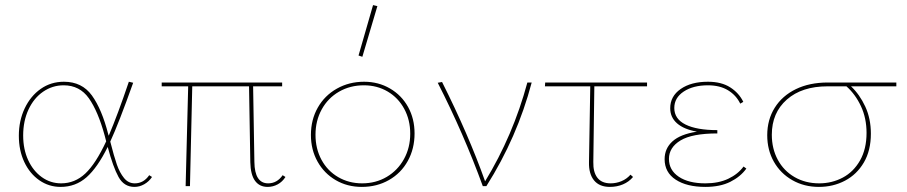

<svg xmlns="http://www.w3.org/2000/svg" viewBox="-20 -731 3560 754"><path d="M577 -36Q565 -18 546.5 -7.5Q528 3 508 3Q467 3 445.5 -36Q424 -75 403 -154Q363 -73 320 -35Q277 3 218 3Q172 3 134.5 -23Q97 -49 75.5 -94.5Q54 -140 54 -198Q54 -257 77 -305.5Q100 -354 140 -382Q180 -410 231 -410Q302 -410 341 -356Q380 -302 405 -204L407 -198Q442 -280 486 -410L503 -406Q446 -246 413 -175Q428 -116 439 -84.5Q450 -53 467 -32Q484 -11 509 -11Q544 -11 566 -43ZM397 -176 391 -199Q365 -294 329 -345Q293 -396 230 -396Q186 -396 149.5 -371Q113 -346 92 -301Q71 -256 71 -199Q71 -145 90.5 -102.5Q110 -60 144 -35.5Q178 -11 220 -11Q274 -11 315 -49.5Q356 -88 397 -176Z M1101 -36Q1089 -17 1070.5 -7Q1052 3 1031 3Q999 3 981.5 -21Q964 -45 963 -94L958 -392H735L726 0H709L719 -392H615V-407H1088V-392H974L979 -95Q980 -11 1033 -11Q1068 -11 1090 -43Z M1388 -513 1445 -711 1462 -707 1403 -508ZM1201 -201Q1201 -261 1228 -308.5Q1255 -356 1303 -383Q1351 -410 1410 -410Q1466 -410 1511.5 -383.5Q1557 -357 1582.5 -311Q1608 -265 1608 -207Q1608 -147 1581.5 -99Q1555 -51 1507.5 -24Q1460 3 1401 3Q1344 3 1298.5 -23.5Q1253 -50 1227 -96.5Q1201 -143 1201 -201ZM1591 -206Q1591 -260 1567.5 -303.5Q1544 -347 1502.5 -371.5Q1461 -396 1409 -396Q1355 -396 1311.5 -371Q1268 -346 1243.5 -301.5Q1219 -257 1219 -202Q1219 -147 1242.5 -103.5Q1266 -60 1308 -35.5Q1350 -11 1402 -11Q1456 -11 1499 -36.5Q1542 -62 1566.5 -106.5Q1591 -151 1591 -206Z M2068 -407Q2011 -191 1890 0H1876Q1801 -206 1699 -406L1716 -409Q1820 -202 1885 -19Q1995 -199 2051 -407Z M2310 -95Q2309 -55 2326 -33Q2343 -11 2378 -11Q2400 -11 2420.5 -19.5Q2441 -28 2456 -45L2466 -36Q2450 -17 2426.5 -7Q2403 3 2375 3Q2334 3 2313 -22.5Q2292 -48 2293 -94L2298 -392H2120L2121 -407H2521V-392H2314Z M2911 -69Q2888 -37 2848 -17Q2808 3 2750 3Q2677 3 2633.5 -25.5Q2590 -54 2590 -106Q2590 -148 2621 -176Q2652 -204 2717 -214Q2666 -223 2639 -246.5Q2612 -270 2612 -306Q2612 -353 2653 -381.5Q2694 -410 2760 -410Q2813 -410 2847.5 -388Q2882 -366 2899 -331L2887 -324Q2871 -357 2839 -376.5Q2807 -396 2760 -396Q2702 -396 2665 -371.5Q2628 -347 2628 -307Q2628 -264 2672 -242Q2716 -220 2797 -220V-207Q2698 -207 2652.5 -179.5Q2607 -152 2607 -107Q2607 -63 2645.5 -37Q2684 -11 2750 -11Q2802 -11 2840 -29Q2878 -47 2900 -77Z M3500 -392H3322Q3356 -360 3378 -312.5Q3400 -265 3400 -206Q3400 -140 3372.5 -93Q3345 -46 3298.5 -21.5Q3252 3 3196 3Q3138 3 3091.5 -23.5Q3045 -50 3019 -96Q2993 -142 2993 -200Q2993 -261 3022.5 -308Q3052 -355 3105.5 -381Q3159 -407 3231 -407H3500ZM3304 -392H3230Q3129 -392 3070 -340Q3011 -288 3011 -202Q3011 -147 3034.5 -103.5Q3058 -60 3100.5 -35.5Q3143 -11 3197 -11Q3247 -11 3289.5 -33.5Q3332 -56 3357.5 -101Q3383 -146 3383 -209Q3383 -267 3361 -314Q3339 -361 3304 -392Z"/></svg>

Font: Ysabeau Infant Thin
Style: Regular
Weight: 200
Designer: Christian Thalmann (Catharsis Fonts)
Version: Version 0.003